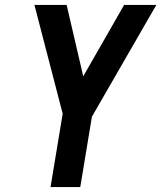

<svg xmlns="http://www.w3.org/2000/svg" viewBox="-20 -755 651 775"><path d="M184 0 233 -296 119 -735H249L316 -447L481 -735H611L351 -284L304 0Z"/></svg>

Font: Iosevka Aile Oblique
Style: Bold
Weight: 700
Italic angle: -9°
Designer: Belleve Invis
Foundry: Belleve Invis
Version: Version 31.1.0; ttfautohint (v1.8.4)